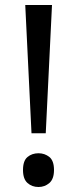

<svg xmlns="http://www.w3.org/2000/svg" viewBox="-20 -734 309 768"><path d="M163 -201H106L81 -714H188ZM72 -54Q72 -91 90 -106Q108 -121 134 -121Q159 -121 177.5 -106Q196 -91 196 -54Q196 -18 177.5 -2Q159 14 134 14Q108 14 90 -2Q72 -18 72 -54Z"/></svg>

Font: Noto IKEA Arabic
Style: Regular
Weight: 400
Designer: Monotype Design Team
Foundry: Monotype Imaging Inc.
Version: Version 1.200